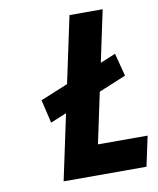

<svg xmlns="http://www.w3.org/2000/svg" viewBox="-80 -763 681 826"><g transform="rotate(-10 260.5 -350.0)"><path d="M122 -258 470 -402 444 -502 98 -360ZM131 0H493L521 -131H304L425 -700H280Z"/></g></svg>

Font: Advent Pro ExtraBold
Style: Italic
Weight: 800
Italic angle: -12°
Version: Version 3.000